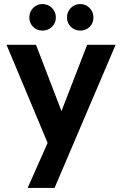

<svg xmlns="http://www.w3.org/2000/svg" viewBox="-20 -719 596 939"><path d="M212.9 -20.1 11.9 -500H156L280.7 -175.8L406.3 -500H545.4L246.9 200H115.3ZM123.4 -633.7Q123.4 -661.1 142.2 -680.2Q161 -699.2 187.3 -699.2Q214.8 -699.2 234 -680.2Q253.2 -661.1 253.2 -633.7Q253.2 -606.4 234.1 -587.9Q215.1 -569.4 187.7 -569.4Q160.3 -569.4 141.8 -587.9Q123.4 -606.4 123.4 -633.7ZM307.6 -633.7Q307.6 -661.1 326.4 -680.2Q345.3 -699.2 372.3 -699.2Q399.4 -699.2 418.1 -680.1Q436.9 -661 436.9 -633.5Q436.9 -606 418.4 -587.7Q399.8 -569.4 372.3 -569.4Q345.3 -569.4 326.4 -587.9Q307.6 -606.4 307.6 -633.7Z"/></svg>

Font: AF Albert Sans Medium
Style: Regular
Weight: 500
Designer: Andreas Rasmussen
Foundry: a.Foundry
Version: Version 1.300;Glyphs 3.2 (3231)